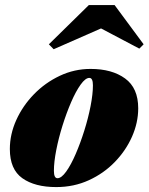

<svg xmlns="http://www.w3.org/2000/svg" viewBox="-20 -750 604 780"><path d="M390.5 -634.5 198 -550 178.5 -570 341 -729.5H445.5L563.5 -570L546 -552.5ZM208.5 10Q121.5 10 70.8 -26Q20 -62 20 -144.5Q20 -204.5 46.2 -262.5Q72.5 -320.5 118 -367.2Q163.5 -414 222.8 -442Q282 -470 348 -470Q435 -470 488.2 -431.2Q541.5 -392.5 541.5 -310Q541.5 -252 516.5 -195.2Q491.5 -138.5 446.5 -92Q401.5 -45.5 340.8 -17.8Q280 10 208.5 10ZM213.5 -26Q229.5 -26 249 -53.2Q268.5 -80.5 287.5 -124.5Q306.5 -168.5 322.5 -219.5Q338.5 -270.5 348 -319.2Q357.5 -368 357.5 -403.5Q357.5 -433.5 343 -433.5Q327 -433.5 307.5 -406.2Q288 -379 269 -335Q250 -291 234 -240Q218 -189 208.5 -140.2Q199 -91.5 199 -56Q199 -26 213.5 -26Z"/></svg>

Font: Bodoni* 06pt Fatface
Style: Italic
Weight: 900
Italic angle: -13°
Version: Version 2.3